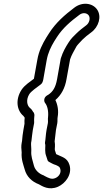

<svg xmlns="http://www.w3.org/2000/svg" viewBox="-20 -806 547 1019"><path d="M154 -115 161 -152C162 -159 161 -162 161 -162C161 -170 161 -180 162 -187C165 -206 156 -212 156 -212C153 -218 147 -227 139 -233C123 -246 117 -277 136 -307C145 -321 176 -343 195 -357C204 -363 208 -373 210 -386L228 -488C235 -526 250 -557 268 -587L282 -609C313 -657 354 -692 401 -727C419 -741 441 -738 451 -724C461 -709 454 -684 438 -672C421 -659 402 -645 384 -627C374 -617 356 -601 343 -579C329 -557 314 -532 303 -497C303 -496 302 -494 302 -493L283 -386C275 -341 260 -319 236 -303C231 -300 228 -299 225 -296C212 -285 213 -268 219 -260C232 -244 238 -216 235 -184C233 -173 236 -161 234 -152L227 -116C223 -95 222 -66 219 -51C218 -47 219 -43 220 -40C222 -34 218 -15 221 7C223 19 229 31 231 40C232 47 237 52 242 54C250 58 262 66 277 70C294 78 297 80 300 91C306 113 291 132 274 139C254 148 238 139 215 127C214 126 213 125 212 125C186 116 166 96 160 73C153 45 144 24 146 -4C147 -16 144 -36 145 -48L147 -59C149 -72 151 -100 154 -115ZM277 -116 284 -152C286 -163 284 -175 286 -185C292 -218 286 -250 274 -275C305 -302 325 -338 333 -386L352 -491C360 -515 372 -534 386 -560C391 -568 405 -582 418 -596C430 -608 447 -622 464 -634C504 -663 521 -719 495 -756C471 -790 417 -798 374 -765C325 -728 276 -686 240 -629L226 -607C206 -574 186 -536 178 -488L160 -388C140 -372 112 -356 94 -329C60 -276 70 -219 104 -191C105 -190 109 -185 110 -183L111 -181C110 -172 109 -158 110 -149L104 -115C101 -99 98 -74 97 -58L95 -47C92 -32 93 -14 95 3C92 41 105 71 111 93C121 131 149 158 186 172C204 182 240 206 288 185C326 168 364 121 349 70C337 30 309 28 278 12C276 5 274 -1 271 -10C270 -19 274 -34 270 -56C273 -75 274 -97 277 -116Z"/></svg>

Font: Blanket
Style: BdOutlineObl
Weight: 700
Foundry: Cannot Into Space Fonts
Version: Version 0.9